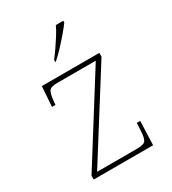

<svg xmlns="http://www.w3.org/2000/svg" viewBox="-186 -864 861 963"><g transform="rotate(-30 244.5 -383.0)"><path d="M69 0V-22L376 -511H155Q116 -511 106 -497Q96 -483 92 -442L90 -420H70L78 -536H411V-514L103 -25H335Q374 -25 384 -39Q394 -53 396 -95L398 -138H418L413 0ZM197 -619Q212 -638 230 -664Q248 -690 265 -717Q282 -744 292 -766H335V-756Q323 -739 298.5 -710Q274 -681 247 -652.5Q220 -624 199 -606H197Z"/></g></svg>

Font: Noto Serif Tamil Thin
Style: Regular
Weight: 100
Designer: Indian Type Foundry, Tom Grace, and the Monotype Design Team
Foundry: Monotype Imaging Inc.
Version: Version 2.004; ttfautohint (v1.8.4.7-5d5b)